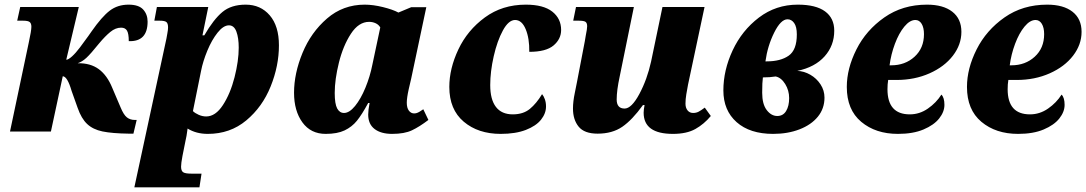

<svg xmlns="http://www.w3.org/2000/svg" viewBox="-20 -566 4673 826"><path d="M314 -102 288 -175Q270 -237 250 -238L199 0H23L104 -384Q115 -434 115 -451Q115 -465 108 -471Q101 -477 79 -477H54L67 -536H319L265 -309Q274 -309 290 -323.5Q306 -338 324 -362L360 -411L374 -431Q418 -494 452 -520Q486 -546 533 -546Q577 -546 596 -525Q615 -504 615 -473Q615 -386 534 -389Q534 -421 526.5 -434Q519 -447 501 -447Q477 -447 454.5 -428.5Q432 -410 407 -380Q370 -334 351.5 -317Q333 -300 314 -294Q369 -295 405 -268.5Q441 -242 463 -188L483 -141Q486 -135 499 -103.5Q512 -72 526 -61Q540 -50 560 -50H568L554 9H534Q462 8 421 -0.5Q380 -9 355 -32.5Q330 -56 314 -102Z M696 -400Q697 -407 700 -422.5Q703 -438 703 -448Q703 -465 696 -471Q689 -477 667 -477H644L655 -536H876L851 -414H859Q899 -483 937 -514.5Q975 -546 1037 -546Q1101 -546 1140.5 -500Q1180 -454 1180 -371Q1180 -283 1144.5 -194.5Q1109 -106 1039.5 -48Q970 10 874 10Q824 10 787 -13Q786 -9 784.5 4.5Q783 18 779 35L765 105Q759 137 759 151Q759 169 768 175Q777 181 803 181H847L838 240H558ZM1007 -361Q1007 -403 997 -430Q987 -457 965 -457Q941 -457 916 -425.5Q891 -394 872 -348Q853 -302 845 -261L810 -88Q819 -79 835 -72Q851 -65 867 -65Q907 -65 939 -114Q971 -163 989 -233.5Q1007 -304 1007 -361Z M1245 -167Q1245 -250 1281.5 -338.5Q1318 -427 1387 -486.5Q1456 -546 1549 -546Q1585 -546 1627.5 -535.5Q1670 -525 1694 -512L1749 -535H1814L1749 -228Q1747 -221 1738.5 -183Q1730 -145 1730 -124Q1730 -102 1739 -90Q1748 -78 1762 -78Q1770 -78 1777.5 -81.5Q1785 -85 1790.5 -89Q1796 -93 1801 -96L1823 -50Q1785 -21 1752.5 -5.5Q1720 10 1667 10Q1619 10 1591.5 -11Q1564 -32 1564 -73Q1564 -92 1570 -123H1564Q1537 -73 1515.5 -46.5Q1494 -20 1462.5 -5Q1431 10 1381 10Q1317 10 1281 -39.5Q1245 -89 1245 -167ZM1582 -288 1616 -448Q1609 -460 1596 -466Q1583 -472 1568 -472Q1523 -472 1489.5 -420.5Q1456 -369 1438 -296.5Q1420 -224 1420 -166Q1420 -119 1430.5 -99.5Q1441 -80 1460 -80Q1483 -80 1507.5 -110Q1532 -140 1552 -188.5Q1572 -237 1582 -288Z M1913 -192Q1913 -271 1952 -353.5Q1991 -436 2066 -491Q2141 -546 2242 -546Q2318 -546 2356 -516Q2394 -486 2394 -437Q2394 -398 2361.5 -370.5Q2329 -343 2257 -343Q2258 -401 2241.5 -440.5Q2225 -480 2196 -480Q2168 -480 2143.5 -435Q2119 -390 2104 -324Q2089 -258 2089 -200Q2089 -138 2113.5 -106Q2138 -74 2186 -74Q2231 -74 2259.5 -97.5Q2288 -121 2312 -161Q2319 -153 2324 -139Q2329 -125 2329 -108Q2329 -78 2307.5 -51Q2286 -24 2242 -7Q2198 10 2134 10Q2037 10 1975 -42.5Q1913 -95 1913 -192Z M2749 -81Q2749 -94 2753 -114H2746Q2700 -50 2657 -20.5Q2614 9 2551 9Q2494 9 2469.5 -21Q2445 -51 2445 -99Q2445 -129 2453 -167Q2461 -205 2462 -212L2496 -389L2500 -413Q2506 -442 2506 -453Q2506 -467 2499 -472Q2492 -477 2470 -477H2446L2458 -536H2707L2646 -237Q2633 -177 2633 -138Q2633 -99 2667 -99Q2697 -99 2730.5 -161.5Q2764 -224 2781 -301L2830 -536H3011L2940 -202Q2936 -181 2932.5 -160Q2929 -139 2929 -120Q2929 -102 2938 -91Q2947 -80 2962 -80Q2975 -80 2985.5 -85.5Q2996 -91 3012 -103L3038 -67Q3009 -32 2971.5 -11Q2934 10 2875 10Q2749 10 2749 -81Z M3092 -177Q3092 -264 3132 -349.5Q3172 -435 3245 -490.5Q3318 -546 3412 -546Q3490 -546 3529.5 -517Q3569 -488 3569 -434Q3569 -370 3527.5 -323.5Q3486 -277 3410 -261Q3439 -260 3466 -244.5Q3493 -229 3510 -203Q3527 -177 3527 -146Q3527 -99 3498.5 -64Q3470 -29 3419.5 -9.5Q3369 10 3306 10Q3206 10 3149 -40.5Q3092 -91 3092 -177ZM3279 -302Q3338 -302 3373 -326.5Q3408 -351 3408 -418Q3408 -451 3396.5 -467Q3385 -483 3368 -483Q3339 -483 3310.5 -425.5Q3282 -368 3273 -302ZM3375 -144Q3375 -177 3358 -204.5Q3341 -232 3317 -237Q3292 -233 3262 -233Q3259 -212 3259 -167Q3259 -118 3278.5 -92.5Q3298 -67 3324 -67Q3349 -67 3362 -88.5Q3375 -110 3375 -144Z M3623 -192Q3623 -271 3664.5 -353.5Q3706 -436 3784.5 -491Q3863 -546 3968 -546Q4038 -546 4077 -515.5Q4116 -485 4116 -429Q4116 -374 4079.5 -326.5Q4043 -279 3979 -250.5Q3915 -222 3837 -222H3801Q3798 -204 3798 -182Q3798 -74 3894 -74Q3936 -74 3972 -99Q4008 -124 4030 -159Q4043 -146 4043 -115Q4043 -85 4020.5 -56.5Q3998 -28 3953 -9Q3908 10 3843 10Q3747 10 3685 -42Q3623 -94 3623 -192ZM3814 -285Q3874 -285 3914.5 -322Q3955 -359 3955 -419Q3955 -447 3945 -463.5Q3935 -480 3918 -480Q3894 -480 3870.5 -451.5Q3847 -423 3830 -377.5Q3813 -332 3807 -285Z M4140 -192Q4140 -271 4181.5 -353.5Q4223 -436 4301.5 -491Q4380 -546 4485 -546Q4555 -546 4594 -515.5Q4633 -485 4633 -429Q4633 -374 4596.5 -326.5Q4560 -279 4496 -250.5Q4432 -222 4354 -222H4318Q4315 -204 4315 -182Q4315 -74 4411 -74Q4453 -74 4489 -99Q4525 -124 4547 -159Q4560 -146 4560 -115Q4560 -85 4537.5 -56.5Q4515 -28 4470 -9Q4425 10 4360 10Q4264 10 4202 -42Q4140 -94 4140 -192ZM4331 -285Q4391 -285 4431.5 -322Q4472 -359 4472 -419Q4472 -447 4462 -463.5Q4452 -480 4435 -480Q4411 -480 4387.5 -451.5Q4364 -423 4347 -377.5Q4330 -332 4324 -285Z"/></svg>

Font: Noto Serif NarrowBlack
Style: Italic
Weight: 900
Width: 4
Italic angle: -12°
Designer: Monotype Design Team
Foundry: Monotype Imaging Inc.
Version: Version 1.001